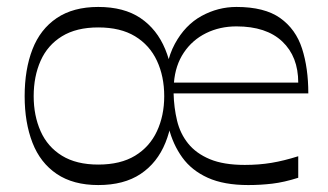

<svg xmlns="http://www.w3.org/2000/svg" viewBox="-20 -518 944 553"><path d="M263 15Q191 15 143.5 -17Q96 -49 73.5 -107Q51 -165 51 -241Q51 -318 73.5 -376Q96 -434 143.5 -466Q191 -498 263 -498Q337 -498 384.5 -466Q432 -434 456 -376Q480 -318 480 -241Q480 -165 456.5 -107Q433 -49 385 -17Q337 15 263 15ZM263 -44Q327 -44 369 -69.5Q411 -95 432 -140Q453 -185 453 -241Q453 -298 432 -343Q411 -388 369 -413.5Q327 -439 263 -439Q200 -439 158.5 -413.5Q117 -388 97 -343Q77 -298 77 -241Q77 -185 97 -140Q117 -95 158.5 -69.5Q200 -44 263 -44ZM695 15Q625 15 578.5 -6Q532 -27 505 -64.5Q478 -102 466 -150Q454 -198 454 -252Q454 -337 483.5 -391.5Q513 -446 560.5 -472Q608 -498 661 -498Q742 -498 787 -466Q832 -434 850 -378Q868 -322 868 -249H480Q481 -208 490 -170.5Q499 -133 522 -104.5Q545 -76 584.5 -59.5Q624 -43 685 -43Q726 -43 762 -49Q798 -55 839 -68V-6Q798 7 764 11Q730 15 695 15ZM839 -280Q839 -355 793 -398.5Q747 -442 661 -442Q613 -442 573.5 -422.5Q534 -403 509.5 -366.5Q485 -330 481 -280Z"/></svg>

Font: Ojuju
Style: Regular
Weight: 400
Designer: Chisaokwu Joboson, Mirko Velimirovic
Foundry: Udi Foundry
Version: Version 1.000